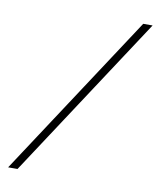

<svg xmlns="http://www.w3.org/2000/svg" viewBox="-95 -859 836 1024"><g transform="rotate(10 323.5 -346.5)"><path d="M20 92.8 596.7 -786.1H647.5L70.8 92.8Z"/></g></svg>

Font: Cascadia Code NF ExtraLight
Style: Italic
Weight: 200
Italic angle: -10°
Monospace: yes
Designer: Aaron Bell
Foundry: Saja Typeworks
Version: Version 2404.023; ttfautohint (v1.8.4)